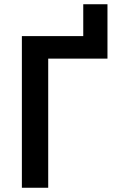

<svg xmlns="http://www.w3.org/2000/svg" viewBox="-20 -884 546 904"><path d="M486 -864V-608H207V0H83V-714H372V-864Z"/></svg>

Font: Noto Sans SemiCondensed SemiBold
Style: Regular
Weight: 600
Width: 4
Designer: Monotype Design Team
Foundry: Monotype Imaging Inc.
Version: Version 2.013; ttfautohint (v1.8.4.7-5d5b)